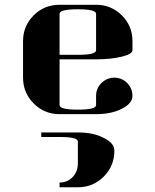

<svg xmlns="http://www.w3.org/2000/svg" viewBox="-20 -481 655 809"><path d="M77.1 -153.8V-308.1Q77.1 -371.6 122.1 -416.5Q166.5 -460.9 231 -460.9H384.8Q448.7 -460.9 493.7 -416Q538.1 -371.6 538.1 -308.1V-269Q538.1 -253.4 493.2 -242.2Q447.3 -231 384.8 -231H231V-38.1Q231 -19 308.1 -19Q384.8 -19 384.8 -38.1V-77.1Q384.8 -108.4 407.2 -130.9Q430.2 -153.3 460.9 -153.8Q493.2 -153.8 516.1 -130.9Q538.1 -108.4 538.1 -76.7Q538.1 -45.4 493.2 -22.5Q448.7 0 384.8 0H231Q167 0 122.1 -44.9Q77.1 -89.8 77.1 -153.8ZM153.8 77.1H308.1Q374.5 77.1 417 100.1Q461.9 121.6 461.9 153.8Q461.9 218.3 417 263.2Q372.1 308.1 308.1 308.1H231V288.1Q263.2 288.1 285.2 266.1Q306.6 244.6 308.1 210.9V115.2Q308.1 96.2 231 96.2H153.8ZM231 -250H308.1Q384.8 -250 384.8 -269V-422.9Q384.8 -441.9 308.1 -441.9Q231 -441.9 231 -422.9Z"/></svg>

Font: Hjet
Style: Regular
Weight: 400
Designer: T. Christopher White
Version: Version 1.2